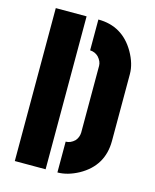

<svg xmlns="http://www.w3.org/2000/svg" viewBox="-105 -756 671 829"><g transform="rotate(15 230.5 -342.0)"><path d="M41 0V-683.6H178.7V0ZM231.4 0V-137.7Q252.9 -137.7 271.5 -155.3Q285.2 -170.9 286.1 -192.4V-491.2Q286.1 -510.7 269.5 -529.3Q253.9 -544.9 231.4 -545.9V-683.6Q339.8 -683.6 395.5 -586.9Q423.8 -537.1 423.8 -491.2V-192.4Q423.8 -81.1 325.2 -26.4Q276.4 0 231.4 0Z"/></g></svg>

Font: Post No Bills Colombo
Style: ExtraBold
Weight: 900
Designer: Kosala Senevirathne, Siva Puranthara, Lasantha Premarathna, Tharique Azeez
Foundry: Mooniak
Version: Version 1.220 ; ttfautohint (v1.5)